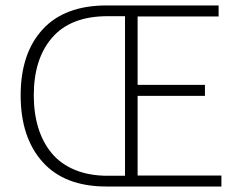

<svg xmlns="http://www.w3.org/2000/svg" viewBox="-20 -679 873 699"><path d="M55.2 -332Q55.2 -484.9 135.3 -572Q215.3 -659.2 368.2 -659.2H775.9V-619.1H481V-370.1H726.1V-330.1H481V-40H786.1V0H367.2Q215.3 0 135.3 -89.1Q55.2 -178.2 55.2 -332ZM103 -332Q103 -266.6 119.4 -213.6Q135.7 -160.6 168.2 -121.3Q200.7 -82 252.7 -60.5Q304.7 -39.1 372.1 -39.1H435.1V-620.1H372.1Q238.3 -620.1 170.7 -543Q103 -465.8 103 -332Z"/></svg>

Font: Source Sans Pro Light
Style: Regular
Weight: 300
Designer: Paul D. Hunt
Foundry: Adobe Systems Incorporated
Version: Version 2.020;PS 2.0;hotconv 1.0.86;makeotf.lib2.5.63406